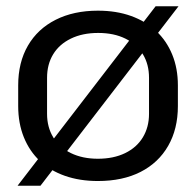

<svg xmlns="http://www.w3.org/2000/svg" viewBox="-20 -568 620 612"><path d="M292 9Q234 9 187 -7.5Q140 -24 107 -55Q74 -86 56 -130.5Q38 -175 38 -230V-296Q38 -369 69 -422.5Q100 -476 157.5 -505Q215 -534 292 -534Q351 -534 398 -517Q445 -500 478 -469Q511 -438 529 -394Q547 -350 547 -296V-230Q547 -157 516 -103Q485 -49 428 -20Q371 9 292 9ZM292 -62Q342 -62 379 -80Q416 -98 435.5 -130.5Q455 -163 455 -205V-320Q455 -363 435.5 -395Q416 -427 379.5 -445Q343 -463 293 -463Q243 -463 206 -445Q169 -427 149.5 -395Q130 -363 130 -320V-205Q130 -163 149.5 -130.5Q169 -98 206 -80Q243 -62 292 -62ZM36 24 476 -548H549L109 24Z"/></svg>

Font: Hubot Sans Condensed ExtraLight
Style: Regular
Weight: 400
Version: Version 2.000